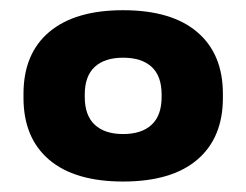

<svg xmlns="http://www.w3.org/2000/svg" viewBox="-20 -667 482 376"><path d="M221 -311.5Q126.5 -311.5 76.2 -354.2Q26 -397 26 -475.5V-483Q26 -562 76.5 -604.5Q127 -647 221 -647Q316 -647 366.2 -604.2Q416.5 -561.5 416.5 -483V-475.5Q416.5 -397 366.2 -354.2Q316 -311.5 221 -311.5ZM221 -404.5Q257.5 -404.5 277 -422.8Q296.5 -441 296.5 -477V-482Q296.5 -518 277 -536Q257.5 -554 221 -554Q185 -554 165.5 -536Q146 -518 146 -482V-477Q146 -441 165.5 -422.8Q185 -404.5 221 -404.5Z"/></svg>

Font: Anek Latin Expanded
Style: Bold
Weight: 700
Width: 7
Designer: Yesha Goshar
Foundry: Ek Type
Version: Version 1.003